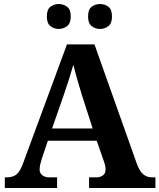

<svg xmlns="http://www.w3.org/2000/svg" viewBox="-20 -935 793 955"><path d="M4 0V-53H16Q43 -53 61.5 -67Q80 -81 96 -126L313 -714H450L659 -125Q674 -83 692.5 -68Q711 -53 735 -53H753V0H423V-53H462Q477 -53 491 -62Q505 -71 505 -92Q505 -104 502 -115.5Q499 -127 496 -135L461 -235H218L189 -149Q185 -137 181 -120.5Q177 -104 177 -92Q177 -73 191 -63Q205 -53 222 -53H264V0ZM239 -296H441L388 -460Q378 -494 365.5 -536Q353 -578 345 -613Q336 -581 323 -540.5Q310 -500 298 -465ZM478 -791Q454 -791 436 -805Q418 -819 418 -853Q418 -888 436 -901.5Q454 -915 478 -915Q501 -915 519 -901.5Q537 -888 537 -853Q537 -819 519 -805Q501 -791 478 -791ZM272 -791Q249 -791 231 -805Q213 -819 213 -853Q213 -888 231 -901.5Q249 -915 272 -915Q295 -915 313.5 -901.5Q332 -888 332 -853Q332 -819 313.5 -805Q295 -791 272 -791Z"/></svg>

Font: Noto Serif Thai
Style: Bold
Weight: 700
Designer: Monotype Design Team
Foundry: Monotype Imaging Inc.
Version: Version 2.002; ttfautohint (v1.8.4.7-5d5b)